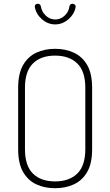

<svg xmlns="http://www.w3.org/2000/svg" viewBox="-20 -989 583 1015"><path d="M271 6Q216 6 172 -14.5Q128 -35 102 -80Q76 -125 76 -200V-525Q76 -600 102 -645Q128 -690 172 -710.5Q216 -731 271 -731Q326 -731 370.5 -710.5Q415 -690 441 -645Q467 -600 467 -525V-200Q467 -125 441 -80Q415 -35 370.5 -14.5Q326 6 271 6ZM271 -30Q346 -30 388.5 -71.5Q431 -113 431 -200V-525Q431 -612 388.5 -653.5Q346 -695 271 -695Q196 -695 154 -653.5Q112 -612 112 -525V-200Q112 -113 154 -71.5Q196 -30 271 -30ZM272 -860Q233 -860 202 -887Q171 -914 164 -952Q163 -960 167.5 -964.5Q172 -969 179 -969H181Q187 -969 191 -965Q195 -961 196 -955Q201 -926 222.5 -906Q244 -886 272 -886Q300 -886 321.5 -906Q343 -926 347 -955Q348 -961 352 -965Q356 -969 362 -969H364Q371 -969 376 -964Q381 -959 380 -952Q373 -914 341.5 -887Q310 -860 272 -860Z"/></svg>

Font: Dosis ExtraLight
Style: Regular
Weight: 250
Designer: EdgarTolentino, PabloImpallari, IginoMarini
Foundry: EdgarTolentino, PabloImpallari, IginoMarini
Version: Version 3.001; ttfautohint (v1.8.2)